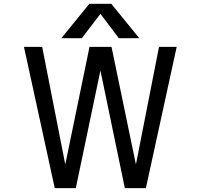

<svg xmlns="http://www.w3.org/2000/svg" viewBox="-20 -976 1040 998"><path d="M704.1 -777.3H597.7L502 -904.3L405.3 -777.3H298.8L444.3 -956.1H558.6ZM806.6 -732.4H898.4L738.3 2H628.9L502 -609.4L374 2H264.6L104.5 -732.4H199.2L319.3 -121.1L445.3 -732.4H559.6L686.5 -121.1Z"/></svg>

Font: GenEi Gothic M Regular
Style: Regular
Weight: 400
Designer: o_tamon (Modified); [Source Han Sans]
Ryoko NISHIZUKA  (kana & ideographs); Paul D. Hunt (Latin, Greek & Cyrillic); Wenl
Version: Version 1.1a;Original Version 1.004